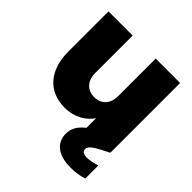

<svg xmlns="http://www.w3.org/2000/svg" viewBox="-205 -717 1096 1096"><g transform="rotate(45 343.0 -169.0)"><path d="M630 -561H433V-260C433 -195 397 -157 340 -157C284 -157 247 -195 247 -260V-561H52V-235C52 -87 132 5 263 5C343 5 401 -32 433 -80V-2C388 33 373 67 373 106C373 182 435 223 528 223C567 223 602 218 633 207V102C602 112 575 117 552 117C528 117 513 106 513 90C513 69 533 52 585 25L629 3L628 0H630Z"/></g></svg>

Font: SVN-Poppins ExtraBold
Style: Regular
Weight: 800
Designer: Ninad Kale (Devanagari), Jonny Pinhorn (Latin)
Foundry: Indian Type Foundry
Version: Version 3.002 2017; ttfautohint (v1.8.3)